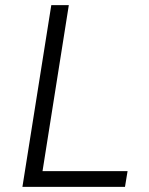

<svg xmlns="http://www.w3.org/2000/svg" viewBox="-20 -725 578 745"><path d="M67 0 179 -705H247L145 -61H475L465 0Z"/></svg>

Font: Nunito Sans 7pt SemiCondensed Light
Style: Italic
Weight: 300
Width: 4
Italic angle: -9°
Designer: Vernon Adams
Foundry: Vernon Adams
Version: Version 3.101;gftools[0.9.27]